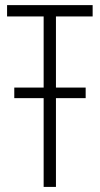

<svg xmlns="http://www.w3.org/2000/svg" viewBox="-20 -734 393 754"><path d="M151.4 0V-348.6H36.1V-390.1H151.4V-669.4H7.8V-713.9H343.8V-669.4H199.7V-390.1H316.4V-348.6H199.7V0Z"/></svg>

Font: Open Sans Condensed Light
Style: Regular
Weight: 300
Width: 3
Designer: Monotype Design Team
Foundry: Monotype Imaging Inc.
Version: Version 3.003; ttfautohint (v1.8.4)